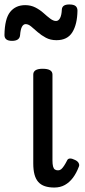

<svg xmlns="http://www.w3.org/2000/svg" viewBox="-55 -823 381 860"><path d="M188 17Q164 17 146 11Q128 5 116.5 -8Q105 -21 99.5 -41.5Q94 -62 94 -91V-489Q94 -502 104.5 -508.5Q115 -515 136 -515Q158 -515 169 -508.5Q180 -502 180 -489V-104Q180 -88 182.5 -78Q185 -68 190.5 -64Q196 -60 205 -60Q213 -60 219 -65Q225 -70 232 -80.5Q239 -91 247 -107Q251 -113 259.5 -113Q268 -113 280 -107Q292 -102 297 -93Q302 -84 298 -76Q287 -47 271.5 -26.5Q256 -6 235.5 5.5Q215 17 188 17ZM198 -643Q171 -643 150.5 -654Q130 -665 114 -679Q98 -693 85 -704Q72 -715 60 -715Q50 -715 43.5 -703.5Q37 -692 35 -666Q34 -653 25 -646.5Q16 -640 -1 -640Q-35 -640 -35 -666Q-34 -739 -9.5 -769.5Q15 -800 58 -800Q83 -800 103.5 -789.5Q124 -779 140 -764.5Q156 -750 170 -739.5Q184 -729 196 -729Q207 -729 214 -742Q221 -755 222 -781Q224 -803 255 -803Q275 -803 283.5 -796Q292 -789 292 -775Q291 -714 269 -678.5Q247 -643 198 -643Z"/></svg>

Font: Playwrite AT
Style: Regular
Weight: 400
Designer: Veronika Burian, José Scaglione
Foundry: TypeTogether
Version: Version 1.002